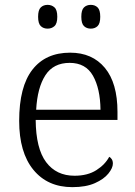

<svg xmlns="http://www.w3.org/2000/svg" viewBox="-20 -761 556 791"><path d="M278 10Q176 10 117.5 -61.5Q59 -133 59 -263Q59 -404 113.5 -474Q168 -544 269 -544Q360 -544 412 -481.5Q464 -419 464 -300V-267H127Q128 -149 170 -93Q212 -37 287 -37Q341 -37 377 -60Q413 -83 430 -115Q436 -112 440.5 -105Q445 -98 445 -87Q445 -69 426.5 -46Q408 -23 371 -6.5Q334 10 278 10ZM394 -309Q393 -396 363 -449Q333 -502 267 -502Q200 -502 167 -451Q134 -400 129 -309ZM354 -643Q337 -643 326 -653.5Q315 -664 315 -692Q315 -720 326 -730.5Q337 -741 354 -741Q371 -741 382 -730.5Q393 -720 393 -692Q393 -664 382 -653.5Q371 -643 354 -643ZM176 -643Q159 -643 148 -653.5Q137 -664 137 -692Q137 -720 148 -730.5Q159 -741 176 -741Q193 -741 204.5 -730.5Q216 -720 216 -692Q216 -664 204.5 -653.5Q193 -643 176 -643Z"/></svg>

Font: Noto Rashi Hebrew Light
Style: Regular
Weight: 300
Version: Version 1.006